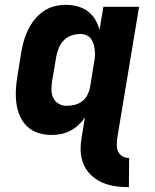

<svg xmlns="http://www.w3.org/2000/svg" viewBox="-20 -548 640 791"><path d="M511 223Q486 223 461.5 220Q437 217 414 209Q391 201 372 187.5Q353 174 339.5 155.5Q326 137 319 113.5Q312 90 312 66V65Q312 54 313 43Q314 32 316 21L330 -65Q319 -48 303.5 -33.5Q288 -19 270 -9.5Q252 0 232 4Q212 8 193 8Q164 8 137.5 -0.5Q111 -9 92 -27Q73 -45 62 -70Q51 -95 47.5 -122.5Q44 -150 45.5 -178.5Q47 -207 52 -235L68 -335Q72 -358 78.5 -381Q85 -404 96 -426Q107 -448 122.5 -467.5Q138 -487 159 -501.5Q180 -516 203.5 -522Q227 -528 250 -528Q275 -528 298.5 -522Q322 -516 341 -502Q360 -488 372 -468Q384 -448 390 -425L406 -520H553L463 21Q461 36 461 50.5Q461 65 467 77Q473 89 485 96Q497 103 512 103ZM254 -112Q270 -112 287 -116Q304 -120 318 -130.5Q332 -141 340 -156.5Q348 -172 351 -188L367 -288Q370 -301 371 -314.5Q372 -328 370.5 -341Q369 -354 365.5 -366Q362 -378 355 -388Q348 -398 336 -403Q324 -408 311 -408Q293 -408 275 -402Q257 -396 243.5 -382.5Q230 -369 222.5 -351Q215 -333 212 -316L195 -216Q192 -197 192 -179Q192 -161 199 -145.5Q206 -130 221 -121Q236 -112 254 -112Z"/></svg>

Font: Iosevka Aile Heavy
Style: Italic
Weight: 900
Italic angle: -9°
Designer: Belleve Invis
Foundry: Belleve Invis
Version: Version 31.1.0; ttfautohint (v1.8.4)